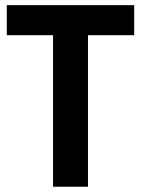

<svg xmlns="http://www.w3.org/2000/svg" viewBox="-20 -710 535 730"><path d="M5.9 -690.4H490.2V-576.2H314.5V0H181.6V-576.2H5.9Z"/></svg>

Font: DINish
Style: Bold
Weight: 700
Designer: Bert Driehuis
Foundry: Playbeing
Version: Version 3.008; git-95204e4c-release